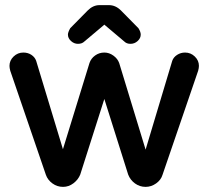

<svg xmlns="http://www.w3.org/2000/svg" viewBox="-20 -716 813 749"><path d="M245 -581Q245 -590 254 -606L322 -675Q343 -696 368 -696H405Q431 -696 452 -675L520 -606Q529 -592 529 -581Q529 -567 517 -556Q505 -545 489 -545Q474 -545 465 -554L388 -619Q387 -620 387 -620Q387 -620 385 -618L309 -554Q300 -545 284 -545Q269 -545 257 -556Q245 -567 245 -581ZM71 -511Q89 -511 102.5 -502Q116 -493 121 -479L227 -129Q228 -127 228 -126.5Q228 -126 226 -126Q226 -126 224 -125.5Q222 -125 224 -129L329 -470Q335 -488 351 -499.5Q367 -511 387 -511Q406 -511 422.5 -499Q439 -487 445 -470L549 -129Q550 -127 550 -126.5Q550 -126 548 -126Q546 -126 546 -126.5Q546 -127 547 -129L652 -479Q657 -493 671 -502Q685 -511 702 -511Q724 -511 740 -495.5Q756 -480 756 -459Q756 -451 753 -440L614 -34Q608 -14 589 -0.5Q570 13 548 13Q525 13 506.5 -0.5Q488 -14 480 -35L386 -333Q385 -335 385 -335.5Q385 -336 387 -336Q389 -336 389 -335.5Q389 -335 388 -333L293 -35Q285 -15 266.5 -1Q248 13 226 13Q203 13 184.5 -0.5Q166 -14 159 -34L20 -440Q17 -451 17 -459Q17 -480 33 -495.5Q49 -511 71 -511Z"/></svg>

Font: 寒蝉全圆体 Bold
Style: Regular
Weight: 700
Designer: Warren2060
      Designed by Motoya company      

      [Varela Round]
      Joe Prince(Latin component); Avraham Cornf
Foundry: ChillType
Version: Version 3.200